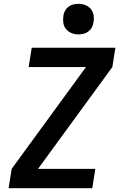

<svg xmlns="http://www.w3.org/2000/svg" viewBox="-20 -985 640 1005"><path d="M25 0 41 -101 430 -634H130L146 -735H584L568 -634L179 -101H479L463 0ZM390 -805Q371 -805 354 -812Q337 -819 325.5 -833Q314 -847 311.5 -866Q309 -885 312 -904Q314 -918 321 -930Q328 -942 339.5 -950.5Q351 -959 364.5 -962Q378 -965 391 -965Q410 -965 427.5 -958Q445 -951 456 -937Q467 -923 470 -904Q473 -885 469 -866Q467 -852 460 -840Q453 -828 441.5 -819.5Q430 -811 416.5 -808Q403 -805 390 -805Z"/></svg>

Font: Iosevka Aile
Style: Bold Italic
Weight: 700
Italic angle: -9°
Designer: Belleve Invis
Foundry: Belleve Invis
Version: Version 28.0.1; ttfautohint (v1.8.4)